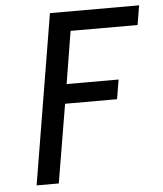

<svg xmlns="http://www.w3.org/2000/svg" viewBox="-53 -781 705 828"><g transform="rotate(-5 300.0 -367.5)"><path d="M72 0 194 -735H580L566 -651H276L239 -424H464L450 -340H225L168 0Z"/></g></svg>

Font: Iosevka Curly Medium Extended
Style: Italic
Weight: 500
Width: 7
Italic angle: -9°
Monospace: yes
Designer: Belleve Invis
Foundry: Belleve Invis
Version: Version 11.1.0; ttfautohint (v1.8.3)